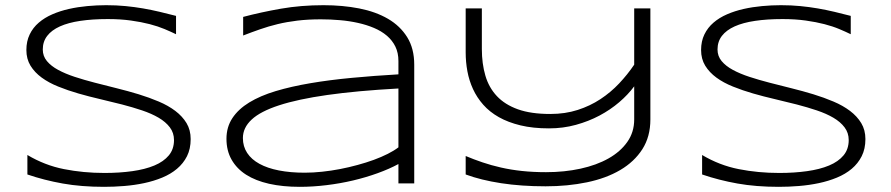

<svg xmlns="http://www.w3.org/2000/svg" viewBox="-20 -703 3414 736"><path d="M654.8 -571.8Q635.7 -581.1 610.8 -591.6Q585.9 -602.1 554 -610.4Q522 -618.7 481.9 -624.3Q441.9 -629.9 393.1 -629.9Q334 -629.9 287.8 -623Q241.7 -616.2 209.7 -601.8Q177.7 -587.4 160.9 -565.4Q144 -543.5 144 -513.2Q144 -487.8 159.9 -468.8Q175.8 -449.7 202.9 -435.1Q230 -420.4 266.4 -408.4Q302.7 -396.5 343.5 -386Q384.3 -375.5 427.5 -364.7Q470.7 -354 511.5 -341.6Q552.2 -329.1 588.6 -313.7Q625 -298.3 652.1 -277.8Q679.2 -257.3 695.1 -231Q710.9 -204.6 710.9 -169.9Q710.9 -132.3 696.8 -104.2Q682.6 -76.2 658.4 -55.9Q634.3 -35.6 601.8 -22.2Q569.3 -8.8 532.5 -1Q495.6 6.8 456.3 10Q417 13.2 378.9 13.2Q291.5 13.2 220.5 0.5Q149.4 -12.2 85 -34.2V-108.9Q151.4 -69.3 225.3 -54.7Q299.3 -40 380.9 -40Q438.5 -40 487.3 -46.9Q536.1 -53.7 571.8 -68.6Q607.4 -83.5 627.2 -107.4Q647 -131.3 647 -166Q647 -193.8 631.1 -214.8Q615.2 -235.8 588.1 -251.7Q561 -267.6 524.7 -279.8Q488.3 -292 447.8 -302.5Q407.2 -313 364 -323Q320.8 -333 280.3 -344.7Q239.7 -356.4 203.4 -371.1Q167 -385.7 139.9 -405.5Q112.8 -425.3 96.9 -451.2Q81.1 -477.1 81.1 -511.2Q81.1 -544.9 93.8 -571Q106.4 -597.2 128.7 -616.2Q150.9 -635.3 180.7 -648.2Q210.4 -661.1 244.4 -668.7Q278.3 -676.3 314.9 -679.7Q351.6 -683.1 387.2 -683.1Q426.3 -683.1 461.2 -679.7Q496.1 -676.3 528.6 -670.7Q561 -665 592 -657.7Q623 -650.4 654.8 -642.1Z M1507.3 0V-74.2Q1472.2 -55.2 1427.5 -39.1Q1382.8 -22.9 1333.3 -11.2Q1283.7 0.5 1231.4 6.8Q1179.2 13.2 1128.9 13.2Q1063.5 13.2 1011.5 1.5Q959.5 -10.3 923.3 -33.4Q887.2 -56.6 867.7 -91.1Q848.1 -125.5 848.1 -170.9Q848.1 -215.8 870.8 -250.2Q893.6 -284.7 935.5 -310.3Q977.5 -335.9 1036.9 -353.8Q1096.2 -371.6 1169.4 -384Q1242.7 -396.5 1327.9 -404.5Q1413.1 -412.6 1507.3 -418V-469.2Q1507.3 -500.5 1495.6 -524.4Q1483.9 -548.3 1462.9 -566.2Q1441.9 -584 1413.6 -595.9Q1385.3 -607.9 1352.3 -615.2Q1319.3 -622.6 1283 -625.7Q1246.6 -628.9 1210 -628.9Q1160.6 -628.9 1120.1 -624Q1079.6 -619.1 1044.4 -610.6Q1009.3 -602.1 977.1 -590.8Q944.8 -579.6 912.1 -566.9V-638.2Q980 -656.2 1056.9 -669.7Q1133.8 -683.1 1220.2 -683.1Q1293.5 -683.1 1356.9 -670.7Q1420.4 -658.2 1467.3 -630.9Q1514.2 -603.5 1541 -560.3Q1567.9 -517.1 1567.9 -455.1V0ZM1507.3 -363.8Q1347.7 -355 1234.6 -338.9Q1121.6 -322.8 1049.8 -299.3Q978 -275.9 944.6 -244.6Q911.1 -213.4 911.1 -173.8Q911.1 -141.6 927.5 -116.7Q943.8 -91.8 974.6 -75Q1005.4 -58.1 1049.3 -49.6Q1093.3 -41 1147.9 -41Q1180.2 -41 1214.6 -44.7Q1249 -48.3 1283.2 -54.9Q1317.4 -61.5 1350.6 -70.6Q1383.8 -79.6 1413.1 -90.3Q1442.4 -101.1 1466.6 -113.3Q1490.7 -125.5 1507.3 -138.2Z M2473.1 -245.1Q2473.1 -179.2 2442.4 -131.1Q2411.6 -83 2357.7 -51.3Q2303.7 -19.5 2230.2 -4.2Q2156.7 11.2 2071.3 11.2Q1978.5 11.2 1900.9 -0.7Q1823.2 -12.7 1765.1 -34.2V-105Q1796.4 -91.8 1829.6 -80.6Q1862.8 -69.3 1900.4 -60.8Q1938 -52.2 1980.7 -47.6Q2023.4 -43 2073.2 -43Q2143.6 -43 2205.1 -56.4Q2266.6 -69.8 2312.3 -95.5Q2357.9 -121.1 2384.5 -158.7Q2411.1 -196.3 2411.1 -245.1V-372.1Q2387.7 -340.3 2353.8 -311.3Q2319.8 -282.2 2278.1 -260Q2236.3 -237.8 2187.5 -224.4Q2138.7 -210.9 2084.5 -210.9Q2022.9 -210.9 1975.3 -222.4Q1927.7 -233.9 1892.3 -253.9Q1856.9 -273.9 1832.5 -301.5Q1808.1 -329.1 1793.2 -361.6Q1778.3 -394 1771.7 -429.7Q1765.1 -465.3 1765.1 -502V-670.9H1827.1V-515.1Q1827.1 -459 1840.6 -413.1Q1854 -367.2 1884.8 -334.5Q1915.5 -301.8 1965.6 -283.9Q2015.6 -266.1 2089.4 -266.1Q2146.5 -266.1 2194.3 -281.5Q2242.2 -296.9 2281.7 -323Q2321.3 -349.1 2353.5 -383.3Q2385.7 -417.5 2411.1 -455.1V-670.9H2473.1Z M3241.2 -571.8Q3222.2 -581.1 3197.3 -591.6Q3172.4 -602.1 3140.4 -610.4Q3108.4 -618.7 3068.4 -624.3Q3028.3 -629.9 2979.5 -629.9Q2920.4 -629.9 2874.3 -623Q2828.1 -616.2 2796.1 -601.8Q2764.2 -587.4 2747.3 -565.4Q2730.5 -543.5 2730.5 -513.2Q2730.5 -487.8 2746.3 -468.8Q2762.2 -449.7 2789.3 -435.1Q2816.4 -420.4 2852.8 -408.4Q2889.2 -396.5 2929.9 -386Q2970.7 -375.5 3013.9 -364.7Q3057.1 -354 3097.9 -341.6Q3138.7 -329.1 3175 -313.7Q3211.4 -298.3 3238.5 -277.8Q3265.6 -257.3 3281.5 -231Q3297.4 -204.6 3297.4 -169.9Q3297.4 -132.3 3283.2 -104.2Q3269 -76.2 3244.9 -55.9Q3220.7 -35.6 3188.2 -22.2Q3155.8 -8.8 3118.9 -1Q3082 6.8 3042.7 10Q3003.4 13.2 2965.3 13.2Q2877.9 13.2 2806.9 0.5Q2735.8 -12.2 2671.4 -34.2V-108.9Q2737.8 -69.3 2811.8 -54.7Q2885.7 -40 2967.3 -40Q3024.9 -40 3073.7 -46.9Q3122.6 -53.7 3158.2 -68.6Q3193.8 -83.5 3213.6 -107.4Q3233.4 -131.3 3233.4 -166Q3233.4 -193.8 3217.5 -214.8Q3201.7 -235.8 3174.6 -251.7Q3147.5 -267.6 3111.1 -279.8Q3074.7 -292 3034.2 -302.5Q2993.7 -313 2950.4 -323Q2907.2 -333 2866.7 -344.7Q2826.2 -356.4 2789.8 -371.1Q2753.4 -385.7 2726.3 -405.5Q2699.2 -425.3 2683.3 -451.2Q2667.5 -477.1 2667.5 -511.2Q2667.5 -544.9 2680.2 -571Q2692.9 -597.2 2715.1 -616.2Q2737.3 -635.3 2767.1 -648.2Q2796.9 -661.1 2830.8 -668.7Q2864.7 -676.3 2901.4 -679.7Q2938 -683.1 2973.6 -683.1Q3012.7 -683.1 3047.6 -679.7Q3082.5 -676.3 3115 -670.7Q3147.5 -665 3178.5 -657.7Q3209.5 -650.4 3241.2 -642.1Z"/></svg>

Font: Syncopate
Style: Regular
Weight: 300
Width: 7
Designer: Astigmatic (AOETI)
Foundry: Astigmatic (AOETI)
Version: Version 001.000